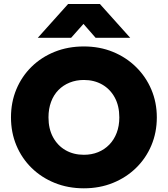

<svg xmlns="http://www.w3.org/2000/svg" viewBox="-20 -954 863 988"><path d="M411.5 15Q330 15 261.5 -12.8Q193 -40.5 142.5 -90Q92 -139.5 64.2 -206Q36.5 -272.5 36.5 -350Q36.5 -428 64.2 -494.5Q92 -561 142.5 -610.5Q193 -660 261.5 -687.5Q330 -715 411.5 -715Q493 -715 561.2 -687Q629.5 -659 680.2 -609Q731 -559 759 -492.8Q787 -426.5 787 -350Q787 -272.5 759 -206Q731 -139.5 680.2 -90Q629.5 -40.5 561.2 -12.8Q493 15 411.5 15ZM411.5 -157.5Q451.5 -157.5 484.8 -171Q518 -184.5 542.5 -209.8Q567 -235 580.5 -270.5Q594 -306 594 -350Q594 -409 570.5 -452.2Q547 -495.5 505.8 -519Q464.5 -542.5 411.5 -542.5Q372 -542.5 338.5 -529Q305 -515.5 280.5 -490.5Q256 -465.5 242.8 -429.8Q229.5 -394 229.5 -350Q229.5 -291 253 -247.8Q276.5 -204.5 317.5 -181Q358.5 -157.5 411.5 -157.5ZM174.5 -759.5 330.5 -933.5H494L650 -759.5H472L409.5 -831L346 -759.5Z"/></svg>

Font: Geologica Thin Cursive ExtraBold
Style: Regular
Weight: 800
Version: Version 1.010;gftools[0.9.28]